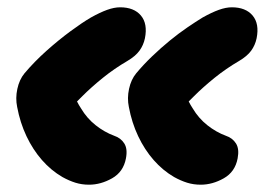

<svg xmlns="http://www.w3.org/2000/svg" viewBox="-20 -518 735 526"><path d="M530 -12Q510 -12 492.5 -17.5Q475 -23 457 -33Q426 -51 401 -79.5Q376 -108 358.5 -145Q341 -182 333 -225Q328 -249 333.5 -274.5Q339 -300 353 -317Q373 -341 397 -364Q421 -387 445.5 -407Q470 -427 493.5 -443Q517 -459 535 -470Q560 -484 579.5 -491Q599 -498 615 -498Q653 -498 672 -475.5Q691 -453 683 -413Q679 -394 668 -379Q657 -364 635 -351Q599 -330 567.5 -304.5Q536 -279 512 -255Q504 -247 497 -240Q502 -230 508 -221Q524 -194 548 -175Q572 -156 599 -146Q617 -140 626.5 -125Q636 -110 631 -84Q624 -47 593 -29.5Q562 -12 530 -12ZM224 -12Q204 -12 186.5 -17.5Q169 -23 151 -33Q120 -51 95 -79.5Q70 -108 52.5 -145Q35 -182 27 -225Q22 -249 27.5 -274.5Q33 -300 47 -317Q74 -349 107 -378.5Q140 -408 172.5 -432Q205 -456 229 -470Q254 -484 273.5 -491Q293 -498 309 -498Q347 -498 366 -475.5Q385 -453 377 -413Q373 -394 362 -379Q351 -364 329 -351Q293 -330 261.5 -304.5Q230 -279 206 -255Q198 -247 191 -240Q196 -230 202 -221Q218 -194 242 -175Q266 -156 293 -146Q311 -140 320.5 -125Q330 -110 325 -84Q318 -47 287 -29.5Q256 -12 224 -12Z"/></svg>

Font: Shantell Sans Light ExtraBold
Style: Italic
Weight: 800
Italic angle: -11°
Version: Version 1.008;[ac192a2d6]